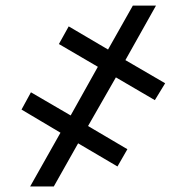

<svg xmlns="http://www.w3.org/2000/svg" viewBox="-20 -675 674 695"><path d="M399.5 -394.9 540.5 -312.5 577.8 -373.6 433.9 -457.4 544.7 -654.8H460.9L371.1 -495.7L228.7 -579.5L193.2 -515.6L334.2 -433.2L235.8 -257.1L92 -340.9L57.9 -278.4L198.9 -194.6L89.1 0H174.7L262.8 -156.2L405.2 -72.4L441.1 -134.9L298.7 -218.8Z"/></svg>

Font: Margiela Sans Text
Style: Regular
Weight: 400
Designer: Stefan Endress, Andreas Faust
Version: Version 1.100;FEAKit 1.0